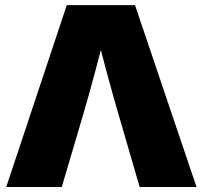

<svg xmlns="http://www.w3.org/2000/svg" viewBox="-20 -748 811 768"><path d="M4.9 0 247.1 -727.5H520L766.1 0H538.6L456.5 -282.2Q429.7 -374 405 -465.6Q380.4 -557.1 357.4 -654.3H410.2Q386.2 -557.1 361.8 -465.6Q337.4 -374 310.5 -282.2L227.1 0Z"/></svg>

Font: Inter 28pt Black
Style: Regular
Weight: 900
Designer: Rasmus Andersson
Foundry: rsms
Version: Version 4.001;git-66647c0bb